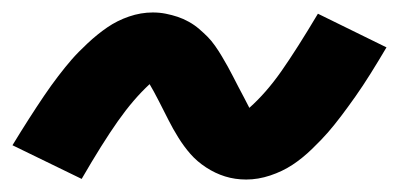

<svg xmlns="http://www.w3.org/2000/svg" viewBox="-35 -478 640 308"><path d="M360 -190Q379 -190 398.5 -196.5Q418 -203 434 -213.5Q450 -224 465.5 -239Q481 -254 491 -265.5Q501 -277 512 -291.5Q523 -306 535 -323Q547 -340 559.5 -360Q572 -380 585 -402L475 -456Q441 -399 416.5 -364Q392 -329 365 -305Q362 -311 357 -320.5Q352 -330 347.5 -338.5Q343 -347 339 -355Q335 -363 330.5 -371Q326 -379 321 -387.5Q316 -396 310 -404.5Q304 -413 298 -419Q292 -425 284.5 -431.5Q277 -438 268 -443Q259 -448 250 -451Q241 -454 231 -456Q221 -458 210 -458Q191 -458 172 -451.5Q153 -445 137 -434Q121 -423 105.5 -408.5Q90 -394 80 -382.5Q70 -371 58.5 -356Q47 -341 35.5 -324Q24 -307 11.5 -287.5Q-1 -268 -15 -245L96 -191Q129 -248 154 -283.5Q179 -319 205 -343Q211 -333 220 -315.5Q229 -298 235.5 -285Q242 -272 251 -257.5Q260 -243 270.5 -231Q281 -219 295.5 -209.5Q310 -200 326 -195Q342 -190 360 -190Z"/></svg>

Font: Iosevka Sparkle Extrabold
Style: Italic
Weight: 800
Italic angle: -9°
Designer: Belleve Invis
Foundry: Belleve Invis
Version: Version 4.5.0; ttfautohint (v1.8.3)